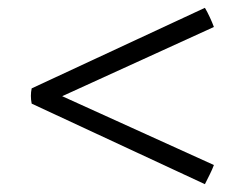

<svg xmlns="http://www.w3.org/2000/svg" viewBox="-20 -484 621 491"><path d="M61 -258 504 -464Q510 -454 516.5 -440Q523 -426 527 -415L139 -238L527 -62Q523 -51 516 -37Q509 -23 504 -13L61 -219Q57 -239 61 -258Z"/></svg>

Font: Tiro Gurmukhi
Style: Regular
Weight: 400
Designer: Gurmukhi: John Hudson & Fiona Ross. Latin: John Hudson.
Foundry: Tiro Typeworks Ltd.
Version: Version 1.52